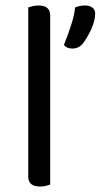

<svg xmlns="http://www.w3.org/2000/svg" viewBox="-20 -675 367 700"><path d="M163 -2Q158 0 148 2.5Q138 5 126 5Q83 5 83 -31V-648Q88 -650 98.5 -652.5Q109 -655 120 -655Q163 -655 163 -619ZM282 -516Q267 -498 244 -498Q223 -498 213 -511Q227 -546 239 -582.5Q251 -619 254 -648Q271 -655 290 -655Q306 -655 316.5 -647.5Q327 -640 327 -625Q327 -613 323 -597.5Q319 -582 312 -567Q305 -552 297 -538.5Q289 -525 282 -516Z"/></svg>

Font: Baloo Da 2
Style: Regular
Weight: 400
Designer: Noopur Datye, Sulekha Rajkumar and Ek Type
Foundry: Ek Type
Version: Version 1.640;hotconv 1.0.111;makeotfexe 2.5.65597; ttfautoh